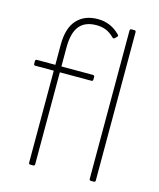

<svg xmlns="http://www.w3.org/2000/svg" viewBox="-113 -837 761 918"><g transform="rotate(15 267.5 -378.0)"><path d="M125 0Q117 0 117 -8V-463H26Q18 -463 18 -471V-484Q18 -492 26 -492H117V-591Q117 -674 154.5 -715Q192 -756 258 -756Q322 -756 368 -709Q374 -704 367 -697L359 -689Q353 -683 347 -689Q327 -709 306 -717.5Q285 -726 258 -726Q202 -726 174.5 -692Q147 -658 147 -586V-492H303Q311 -492 311 -484V-471Q311 -463 303 -463H147V-8Q147 0 139 0ZM425 0Q417 0 417 -8V-742Q417 -750 425 -750H439Q447 -750 447 -742V-8Q447 0 439 0Z"/></g></svg>

Font: LINE Seed Sans TH App Thin
Style: Regular
Weight: 250
Designer: Dalton Maag Ltd | Thai characters by Cadson Demak Co.,Ltd.
Foundry: Dalton Maag Ltd
Version: Version 1.003